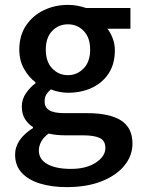

<svg xmlns="http://www.w3.org/2000/svg" viewBox="-20 -538 573 782"><path d="M252 224.1Q190.9 224.1 143.6 209.7Q96.2 195.3 68.8 166Q41.5 136.7 41.5 92.3Q41.5 60.1 60.5 32.5Q79.6 4.9 114.3 -16.1V-20.5Q94.7 -32.7 81.8 -53.2Q68.8 -73.7 68.8 -104.5Q68.8 -134.3 86.2 -158.9Q103.5 -183.6 124.5 -198.7V-203.1Q98.6 -221.7 78.6 -256.3Q58.6 -291 58.6 -335.9Q58.6 -393.6 86.2 -434.3Q113.8 -475.1 158.7 -496.6Q203.6 -518.1 256.8 -518.1Q277.3 -518.1 296.4 -514.4Q315.4 -510.7 330.6 -505.4H511.2V-420.9H417.5Q429.7 -405.8 438.7 -382.6Q447.8 -359.4 447.8 -333Q447.8 -276.9 422.1 -238.3Q396.5 -199.7 353.3 -179.9Q310.1 -160.2 256.8 -160.2Q240.2 -160.2 222.4 -163.6Q204.6 -167 187.5 -173.8Q175.3 -164.1 168.5 -152.8Q161.6 -141.6 161.6 -124Q161.6 -102.1 179.7 -89.6Q197.8 -77.1 244.6 -77.1H335.9Q425.8 -77.1 472.7 -47.6Q519.5 -18.1 519.5 46.9Q519.5 96.2 486.6 136.5Q453.6 176.8 393.6 200.4Q333.5 224.1 252 224.1ZM256.8 -231.9Q293.9 -231.9 320.6 -259.3Q347.2 -286.6 347.2 -335.9Q347.2 -384.8 321 -411.9Q294.9 -439 256.8 -439Q218.3 -439 192.4 -411.9Q166.5 -384.8 166.5 -335.9Q166.5 -286.6 192.6 -259.3Q218.8 -231.9 256.8 -231.9ZM269 149.9Q331.5 149.9 370.4 124.3Q409.2 98.6 409.2 64.9Q409.2 34.7 386 23.9Q362.8 13.2 318.8 13.2H246.6Q207 13.2 178.2 5.9Q156.7 21.5 147.5 39.3Q138.2 57.1 138.2 75.2Q138.2 110.8 172.9 130.4Q207.5 149.9 269 149.9Z"/></svg>

Font: Akatab
Style: Bold
Weight: 700
Designer: SIL Global
Foundry: SIL Global
Version: Version 4.100